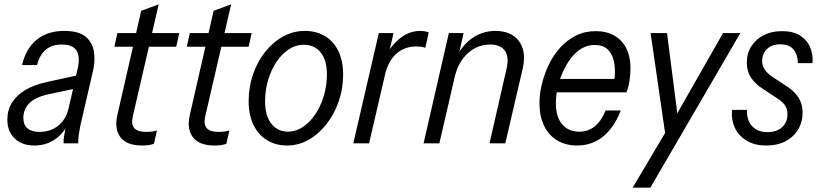

<svg xmlns="http://www.w3.org/2000/svg" viewBox="-20 -663 3790 888"><path d="M274 0Q273 -13 276.5 -34.5Q280 -56 285 -81L279 -82L340 -349Q346 -376 343.5 -401Q341 -426 323 -441.5Q305 -457 265 -457Q219 -457 191 -432.5Q163 -408 151 -362H82Q100 -439 150 -479.5Q200 -520 277 -520Q343 -520 375 -494Q407 -468 414 -426Q421 -384 411 -339L351 -79Q347 -59 344 -38Q341 -17 342 0ZM139 10Q82 10 48 -22.5Q14 -55 14 -110Q14 -154 35.5 -188.5Q57 -223 97.5 -247Q138 -271 198 -284L349 -317L335 -255L205 -227Q144 -214 116 -186Q88 -158 88 -118Q88 -85 107.5 -69Q127 -53 163 -53Q213 -53 249 -81.5Q285 -110 297 -161L292 -84Q267 -38 227.5 -14Q188 10 139 10Z M637 10Q566 10 537 -28.5Q508 -67 523 -132L633 -613L714 -643L594 -124Q586 -88 601 -70.5Q616 -53 656 -53Q672 -53 685 -55Q698 -57 706 -60L692 2Q681 6 668 8Q655 10 637 10ZM509 -447 523 -510H809L795 -447Z M972 10Q901 10 872 -28.5Q843 -67 858 -132L968 -613L1049 -643L929 -124Q921 -88 936 -70.5Q951 -53 991 -53Q1007 -53 1020 -55Q1033 -57 1041 -60L1027 2Q1016 6 1003 8Q990 10 972 10ZM844 -447 858 -510H1144L1130 -447Z M1308 10Q1255 10 1214.5 -15Q1174 -40 1152 -86Q1130 -132 1130 -195Q1130 -261 1150.5 -320Q1171 -379 1207 -424Q1243 -469 1290 -494.5Q1337 -520 1389 -520Q1444 -520 1484 -495.5Q1524 -471 1545.5 -425.5Q1567 -380 1567 -319Q1567 -252 1546 -192.5Q1525 -133 1489 -87.5Q1453 -42 1406.5 -16Q1360 10 1308 10ZM1313 -54Q1348 -54 1380.5 -75.5Q1413 -97 1438 -134Q1463 -171 1477.5 -219Q1492 -267 1492 -320Q1492 -384 1463.5 -420Q1435 -456 1384 -456Q1348 -456 1316 -435Q1284 -414 1259.5 -378Q1235 -342 1220.5 -294.5Q1206 -247 1206 -193Q1206 -128 1235 -91Q1264 -54 1313 -54Z M1614 0 1732 -510H1800L1773 -392H1778L1687 0ZM1759 -312 1766 -409Q1796 -461 1836 -490.5Q1876 -520 1924 -520Q1935 -520 1945.5 -518Q1956 -516 1963 -513L1947 -442Q1940 -445 1928 -446.5Q1916 -448 1904 -448Q1850 -448 1812 -413.5Q1774 -379 1759 -312Z M1939 0 2056 -510H2124L2100 -402H2105L2012 0ZM2244 0 2323 -346Q2335 -400 2315 -428.5Q2295 -457 2247 -457Q2188 -457 2143.5 -416.5Q2099 -376 2083 -307L2096 -409Q2126 -463 2171.5 -491.5Q2217 -520 2271 -520Q2345 -520 2380 -473Q2415 -426 2398 -348L2317 0Z M2649 10Q2596 10 2556.5 -14Q2517 -38 2496 -82Q2475 -126 2475 -186Q2475 -229 2486.5 -275.5Q2498 -322 2519 -365.5Q2540 -409 2571.5 -443.5Q2603 -478 2644 -498.5Q2685 -519 2735 -519Q2785 -519 2821 -498.5Q2857 -478 2876.5 -439.5Q2896 -401 2896 -346Q2896 -317 2891 -286.5Q2886 -256 2877 -236H2534L2547 -298H2848L2813 -246Q2821 -278 2823.5 -314.5Q2826 -351 2818.5 -383Q2811 -415 2790 -435Q2769 -455 2730 -455Q2696 -455 2668 -437.5Q2640 -420 2618.5 -391Q2597 -362 2581.5 -326.5Q2566 -291 2558.5 -254.5Q2551 -218 2551 -186Q2551 -123 2579.5 -88.5Q2608 -54 2660 -54Q2700 -54 2730.5 -78.5Q2761 -103 2781 -152H2851Q2820 -72 2768.5 -31Q2717 10 2649 10Z M2906 205 3065 -63 3084 -89 3324 -510H3404L2988 205ZM3063 0 2989 -510H3065L3122 -65Z M3524 10Q3469 10 3431.5 -13.5Q3394 -37 3377.5 -74.5Q3361 -112 3366 -155H3435Q3433 -128 3442.5 -104.5Q3452 -81 3473.5 -66.5Q3495 -52 3529 -52Q3573 -52 3597.5 -75Q3622 -98 3622 -135Q3622 -159 3610 -176.5Q3598 -194 3572 -210L3513 -249Q3474 -273 3454 -303Q3434 -333 3434 -373Q3434 -416 3455 -449Q3476 -482 3512.5 -500.5Q3549 -519 3597 -519Q3648 -519 3680.5 -498.5Q3713 -478 3727 -444Q3741 -410 3738 -371H3670Q3670 -393 3662.5 -413Q3655 -433 3637.5 -445.5Q3620 -458 3589 -458Q3550 -458 3527.5 -436.5Q3505 -415 3505 -380Q3505 -359 3517 -341Q3529 -323 3555 -306L3614 -267Q3653 -243 3672.5 -212.5Q3692 -182 3692 -143Q3692 -98 3671 -63.5Q3650 -29 3612.5 -9.5Q3575 10 3524 10Z"/></svg>

Font: Instrument Sans SemiCondensed
Style: Italic
Weight: 400
Width: 4
Italic angle: -13°
Designer: Rodrigo Fuenzalida
Foundry: fragTYPE
Version: Version 1.000;gftools[0.9.28]